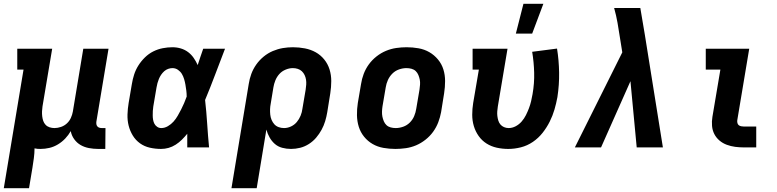

<svg xmlns="http://www.w3.org/2000/svg" viewBox="-27 -777 4097 1012"><path d="M-7 215 97 -410H64V-520H248L197 -216Q195 -203 194.5 -190Q194 -177 195.5 -164Q197 -151 201 -139.5Q205 -128 213.5 -119Q222 -110 234.5 -106Q247 -102 260 -102Q277 -102 294.5 -108Q312 -114 325.5 -126.5Q339 -139 346.5 -155.5Q354 -172 357 -189L412 -520H545L481 -136Q480 -129 481 -122.5Q482 -116 486 -111Q490 -106 496.5 -104Q503 -102 510 -102H529L528 8H491Q466 8 442 3.5Q418 -1 398 -12.5Q378 -24 364 -43.5Q350 -63 346 -86Q334 -65 317 -47Q300 -29 278.5 -16Q257 -3 233.5 2.5Q210 8 187 8Q179 8 171 7.5Q163 7 155 5Q155 30 151.5 56Q148 82 144 107L126 215Z M822 8Q792 8 763 1.5Q734 -5 711 -21.5Q688 -38 673 -62.5Q658 -87 651 -115Q644 -143 645 -173.5Q646 -204 651 -234L668 -334Q672 -359 680 -384Q688 -409 702.5 -432Q717 -455 737 -474.5Q757 -494 781 -506Q805 -518 831 -523Q857 -528 882 -528Q905 -528 926.5 -521.5Q948 -515 965 -502Q982 -489 994 -471.5Q1006 -454 1015 -434Q1022 -455 1029 -476.5Q1036 -498 1044 -520H1159Q1133 -453 1107.5 -385Q1082 -317 1054 -250Q1061 -188 1065 -125Q1069 -62 1075 0H960Q960 -18 960 -36Q960 -54 960 -72Q947 -56 932 -41Q917 -26 899 -14.5Q881 -3 861.5 2.5Q842 8 822 8ZM823 -102Q841 -102 858 -112Q875 -122 887.5 -136Q900 -150 909.5 -166.5Q919 -183 927.5 -199.5Q936 -216 943.5 -233.5Q951 -251 957 -268Q957 -284 955 -299.5Q953 -315 950.5 -330Q948 -345 943.5 -360Q939 -375 931.5 -387.5Q924 -400 911 -409Q898 -418 882 -418Q871 -418 859.5 -414Q848 -410 838.5 -401.5Q829 -393 822 -382.5Q815 -372 810.5 -361Q806 -350 803 -339Q800 -328 798 -316L781 -216Q779 -204 778.5 -192Q778 -180 778 -168.5Q778 -157 780 -145.5Q782 -134 787 -124.5Q792 -115 801.5 -108.5Q811 -102 823 -102Z M1193 215 1284 -334Q1288 -361 1297.5 -387Q1307 -413 1323.5 -436.5Q1340 -460 1362.5 -478.5Q1385 -497 1411 -508Q1437 -519 1463.5 -523.5Q1490 -528 1517 -528Q1549 -528 1580 -522Q1611 -516 1637 -501.5Q1663 -487 1682 -463.5Q1701 -440 1710 -411Q1719 -382 1719 -350Q1719 -318 1714 -286L1698 -186Q1694 -162 1687 -138.5Q1680 -115 1668 -93Q1656 -71 1639.5 -51.5Q1623 -32 1601 -18Q1579 -4 1555 2Q1531 8 1507 8Q1483 8 1460.5 2Q1438 -4 1421.5 -18.5Q1405 -33 1394 -52.5Q1383 -72 1377 -94L1326 215ZM1470 -102Q1489 -102 1507 -110.5Q1525 -119 1537.5 -134Q1550 -149 1557.5 -167.5Q1565 -186 1567 -204L1584 -304Q1586 -317 1587 -330.5Q1588 -344 1586 -357Q1584 -370 1578.5 -381.5Q1573 -393 1564 -401.5Q1555 -410 1542.5 -414Q1530 -418 1516 -418Q1498 -418 1478.5 -410Q1459 -402 1445.5 -387Q1432 -372 1424.5 -353.5Q1417 -335 1414 -316L1400 -231Q1397 -216 1396.5 -201.5Q1396 -187 1397.5 -172.5Q1399 -158 1404.5 -145Q1410 -132 1419 -122Q1428 -112 1441.5 -107Q1455 -102 1470 -102Z M2057 8Q2025 8 1994 2.5Q1963 -3 1937 -18Q1911 -33 1892 -56.5Q1873 -80 1864 -109Q1855 -138 1854.5 -170Q1854 -202 1859 -234L1876 -334Q1880 -361 1890 -387.5Q1900 -414 1917 -437.5Q1934 -461 1957.5 -479.5Q1981 -498 2007.5 -509Q2034 -520 2061.5 -524Q2089 -528 2116 -528Q2148 -528 2179 -522.5Q2210 -517 2236 -502Q2262 -487 2281.5 -463.5Q2301 -440 2310 -411Q2319 -382 2319 -350Q2319 -318 2314 -286L2298 -186Q2293 -159 2283 -132.5Q2273 -106 2256 -82.5Q2239 -59 2215.5 -40.5Q2192 -22 2166 -11Q2140 0 2112 4Q2084 8 2057 8ZM2059 -102Q2078 -102 2098 -109Q2118 -116 2133 -131Q2148 -146 2156 -165Q2164 -184 2167 -204L2184 -304Q2186 -317 2187 -331Q2188 -345 2185.5 -357.5Q2183 -370 2178 -382Q2173 -394 2164 -402.5Q2155 -411 2142 -414.5Q2129 -418 2115 -418Q2096 -418 2076 -411Q2056 -404 2041 -389Q2026 -374 2017.5 -355Q2009 -336 2006 -316L1989 -216Q1987 -203 1986.5 -189Q1986 -175 1988.5 -162.5Q1991 -150 1996 -138Q2001 -126 2010 -117.5Q2019 -109 2032 -105.5Q2045 -102 2059 -102Z M2652 8Q2621 8 2591.5 1.5Q2562 -5 2537.5 -20.5Q2513 -36 2496 -60Q2479 -84 2470.5 -112.5Q2462 -141 2462 -172Q2462 -203 2467 -234L2497 -410H2464V-520H2648L2597 -216Q2595 -203 2594 -190.5Q2593 -178 2594.5 -165.5Q2596 -153 2599.5 -141.5Q2603 -130 2610.5 -121Q2618 -112 2629.5 -107Q2641 -102 2654 -102Q2673 -102 2691 -111.5Q2709 -121 2722.5 -136.5Q2736 -152 2745 -170Q2754 -188 2761 -206.5Q2768 -225 2772.5 -244Q2777 -263 2780 -281Q2790 -338 2788.5 -394Q2787 -450 2778 -504L2909 -521Q2919 -459 2920 -394.5Q2921 -330 2911 -265Q2905 -232 2895.5 -199.5Q2886 -167 2870.5 -136Q2855 -105 2833 -77Q2811 -49 2781.5 -29Q2752 -9 2718.5 -0.5Q2685 8 2652 8ZM2692 -600 2732 -757H2837L2778 -600Z M3003 0 3253 -501 3241 -576Q3235 -616 3228 -656Q3221 -696 3210 -735H3348L3372 -593L3467 0H3329L3296 -349L3141 0Z M3895 0Q3871 0 3848 -3Q3825 -6 3803.5 -14Q3782 -22 3765 -36.5Q3748 -51 3738 -70.5Q3728 -90 3726 -113.5Q3724 -137 3728 -161L3770 -410H3693V-520H3922L3859 -143Q3858 -135 3860 -128Q3862 -121 3867 -117Q3872 -113 3879.5 -111.5Q3887 -110 3894 -110H3959V0Z"/></svg>

Font: Iosevka Etoile Extrabold
Style: Italic
Weight: 800
Italic angle: -9°
Designer: Belleve Invis
Foundry: Belleve Invis
Version: Version 22.1.2; ttfautohint (v1.8.4)